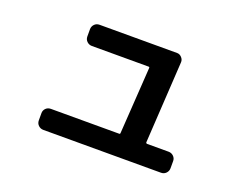

<svg xmlns="http://www.w3.org/2000/svg" viewBox="-93 -745 1187 931"><g transform="rotate(20 500.0 -280.0)"><path d="M196.3 5.9Q181.6 5.9 170.9 -4.4Q160.2 -14.6 160.2 -30.3V-67.4Q160.2 -82 170.4 -92.3Q180.7 -102.5 196.3 -102.5H548.8Q553.7 -102.5 553.7 -108.4L576.2 -452.1Q576.2 -457 571.3 -457H278.3Q263.7 -457 252.9 -467.3Q242.2 -477.5 242.2 -493.2V-530.3Q242.2 -544.9 252.4 -555.7Q262.7 -566.4 278.3 -566.4H678.7Q692.4 -566.4 702.6 -555.2Q712.9 -543.9 711.9 -530.3L686.5 -108.4Q686.5 -103.5 692.4 -102.5H803.7Q818.4 -102.5 829.1 -92.3Q839.8 -82 839.8 -67.4V-30.3Q839.8 -15.6 829.6 -4.9Q819.3 5.9 803.7 5.9Z"/></g></svg>

Font: Rounded-L Mgen+ 1mn bold
Style: Bold
Weight: 700
Designer: [Source Han Sans]
Ryoko NISHIZUKA  (kana & ideographs); Paul D. Hunt (Latin, Greek & Cyrillic); Wenlong ZHANG  (bopomofo
Version: Version 1.059.20150602